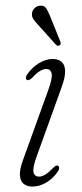

<svg xmlns="http://www.w3.org/2000/svg" viewBox="-20 -660 295 687"><path d="M120 -28Q103 -28 99.8 -44.2Q96.5 -60.5 112 -102.5L201 -349.5Q214 -385.5 213 -407.2Q212 -429 200 -439Q188 -449 169 -449Q144.5 -449 119.2 -433.8Q94 -418.5 76.5 -392.5Q72.5 -386.5 72.5 -381.2Q72.5 -376 76.5 -374Q80.5 -372 84.8 -374.2Q89 -376.5 94 -380.5Q110.5 -398.5 122.8 -405.8Q135 -413 145 -413Q162.5 -413 165 -395.2Q167.5 -377.5 151 -333L62.5 -88Q50 -54.5 51.2 -33.2Q52.5 -12 64.5 -2.2Q76.5 7.5 96 7.5Q122 7.5 146.8 -7.5Q171.5 -22.5 188 -48Q192 -54 191.8 -59.5Q191.5 -65 188 -66.5Q184 -69 179.8 -66.8Q175.5 -64.5 170.5 -59.5Q153.5 -42 141.5 -35Q129.5 -28 120 -28ZM159.5 -601.5 196 -511Q197.5 -507.5 197.2 -504Q197 -500.5 193.5 -498Q190.5 -496 187.2 -496.2Q184 -496.5 181.5 -498.5L116 -571.5Q106 -582 99.5 -591.5Q93 -601 94.5 -612.5Q95.5 -622.5 103.5 -630.5Q111.5 -638.5 123 -639.5Q137.5 -641.5 144.8 -631Q152 -620.5 159.5 -601.5Z"/></svg>

Font: Fraunces 72pt Soft Wonky ExtraLight
Style: Italic
Weight: 250
Italic angle: -16°
Version: Version 1.000;[b76b70a41]